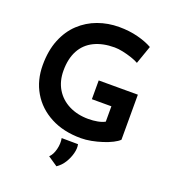

<svg xmlns="http://www.w3.org/2000/svg" viewBox="-168 -866 1096 1221"><g transform="rotate(20 379.5 -255.5)"><path d="M686 -71Q672 -57 644.5 -43Q617 -29 581.5 -17.5Q546 -6 509 1Q472 8 439 8Q321 8 234 -38Q147 -84 100 -164Q53 -244 53 -347Q53 -445 83 -519Q113 -593 165.5 -642Q218 -691 285.5 -715.5Q353 -740 428 -740Q497 -740 555 -725Q613 -710 654 -687L611 -564Q592 -575 562 -585Q532 -595 501 -601.5Q470 -608 445 -608Q365 -608 307 -579.5Q249 -551 219 -495Q189 -439 189 -359Q189 -287 221 -234Q253 -181 310.5 -152Q368 -123 442 -123Q475 -123 504 -128.5Q533 -134 553 -145V-249H421V-376H686ZM355 229 290 185Q312 164 322 124Q332 84 325 49L436 50Q442 77 433 111.5Q424 146 404.5 177.5Q385 209 355 229Z"/></g></svg>

Font: Reem Kufi Fun SemiBold
Style: Regular
Weight: 600
Designer: Khaled Hosny
Version: Version 1.005